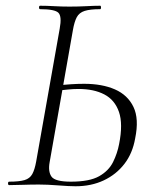

<svg xmlns="http://www.w3.org/2000/svg" viewBox="-20 -645 525 669"><path d="M243 4Q221 4 183 1Q145 -2 116 -2Q86 -2 59 -1Q32 0 12 0Q8 0 8 -6Q8 -12 12 -12Q47 -12 65.5 -17.5Q84 -23 92.5 -38.5Q101 -54 106 -82L188 -545Q196 -588 183.5 -600.5Q171 -613 120 -613Q116 -613 116 -619Q116 -625 120 -625Q143 -625 168.5 -623.5Q194 -622 222 -622Q254 -622 281.5 -623.5Q309 -625 329 -625Q332 -625 332 -619Q332 -613 329 -613Q294 -613 275 -607Q256 -601 247.5 -585Q239 -569 234 -540L153 -80Q147 -47 159.5 -29.5Q172 -12 227 -12Q292 -12 325.5 -31Q359 -50 374 -80.5Q389 -111 395 -143Q409 -213 394.5 -255Q380 -297 343.5 -316Q307 -335 254 -335Q235 -335 216 -333Q197 -331 177 -329L179 -347Q205 -350 228 -351.5Q251 -353 273 -353Q336 -353 380.5 -333.5Q425 -314 445 -272.5Q465 -231 451 -163Q442 -111 413.5 -74Q385 -37 341.5 -16.5Q298 4 243 4Z"/></svg>

Font: Cormorant Garamond Light
Style: Italic
Weight: 300
Italic angle: -10°
Designer: Christian Thalmann (Catharsis Fonts)
Foundry: Catharsis Fonts
Version: Version 4.001